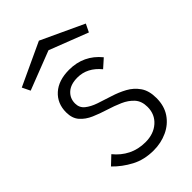

<svg xmlns="http://www.w3.org/2000/svg" viewBox="-217 -718 793 793"><g transform="rotate(-45 179.5 -322.0)"><path d="M189 6Q134 6 91.5 -16.5Q49 -39 17 -72L54 -107Q79 -76 113 -59Q147 -42 189 -42Q237 -42 267.5 -69Q298 -96 298 -139Q298 -173 279.5 -193.5Q261 -214 232.5 -226.5Q204 -239 171.5 -249Q139 -259 110 -271.5Q81 -284 62.5 -305Q44 -326 44 -361Q44 -413 79.5 -445Q115 -477 177 -477Q262 -477 315 -412L278 -379Q236 -430 179 -430Q139 -430 117.5 -410.5Q96 -391 96 -361Q96 -336 114.5 -321Q133 -306 162 -296Q191 -286 223.5 -276Q256 -266 284.5 -250.5Q313 -235 331.5 -208.5Q350 -182 350 -139Q350 -93 328 -60.5Q306 -28 269 -11Q232 6 189 6ZM174 -650 361 -563 344 -528 174 -594 4 -528 -13 -563Z"/></g></svg>

Font: Lil Grotesk Light
Style: Regular
Weight: 300
Designer: Bastien Sozeau
Foundry: NBR — Bastien Sozeau
Version: Version 3.003; ttfautohint (v1.8.4.7-5d5b);gftools[0.9.33]